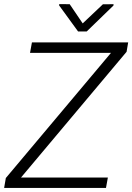

<svg xmlns="http://www.w3.org/2000/svg" viewBox="-29 -918 646 938"><path d="M0 0ZM73.7 -50.8H498L488.8 0H-8.8L-0.5 -48.3L513.2 -659.7H117.7L127 -710.9H597.2L589.4 -665ZM375 -803.7 473.6 -897 525.9 -897.5 525.4 -891.1 394.5 -764.2H352.5L259.8 -891.6L260.3 -897.9L311.5 -897.5Z"/></svg>

Font: Roboto Light
Style: Italic
Weight: 300
Italic angle: -12°
Designer: Google
Version: Version 2.134; 2016; ttfautohint (v1.6)